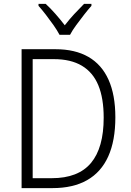

<svg xmlns="http://www.w3.org/2000/svg" viewBox="-20 -967 671 987"><path d="M573 -364Q573 -244 536.5 -163Q500 -82 428 -41Q356 0 250 0H91V-714H265Q366 -714 434.5 -674.5Q503 -635 538 -557Q573 -479 573 -364ZM513 -362Q513 -462 485.5 -528.5Q458 -595 401 -629Q344 -663 257 -663H148V-51H246Q382 -51 447.5 -129Q513 -207 513 -362ZM286 -788Q274 -811 255 -838Q236 -865 215.5 -891.5Q195 -918 178 -937V-947H215Q239 -925 265 -895.5Q291 -866 313 -837Q336 -867 361 -894Q386 -921 412 -947H450V-937Q433 -918 412 -891Q391 -864 371.5 -837.5Q352 -811 340 -788Z"/></svg>

Font: Noto Sans Hebrew SemiCondensed Light
Style: Regular
Weight: 300
Width: 4
Designer: Monotype Design Team
Foundry: Monotype Imaging Inc.
Version: Version 2.003